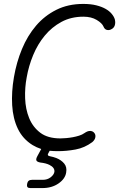

<svg xmlns="http://www.w3.org/2000/svg" viewBox="-20 -760 640 978"><path d="M51 -367Q64 -443 92 -510.5Q120 -578 163.5 -629Q207 -680 267 -710Q327 -740 404 -740Q442 -740 470 -733Q498 -726 517.5 -715Q537 -704 549 -689.5Q561 -675 565 -661Q569 -644 564.5 -630.5Q560 -617 547 -611Q537 -605 525 -607.5Q513 -610 507 -625Q500 -642 472.5 -658.5Q445 -675 405 -675Q342 -675 293 -648.5Q244 -622 208 -578.5Q172 -535 149 -479.5Q126 -424 116 -366Q106 -314 108 -259Q110 -204 128.5 -158.5Q147 -113 185 -84Q223 -55 288 -55Q300 -55 317 -56.5Q334 -58 350.5 -61Q367 -64 383 -69Q399 -74 410 -82Q427 -94 440.5 -93Q454 -92 461 -82Q468 -73 465.5 -60Q463 -47 450 -36Q411 -7 365 1.5Q319 10 275 10Q253 10 233 8L227 19Q222 26 224.5 30.5Q227 35 235 36Q251 39 267 45Q292 55 307 73Q322 91 317 119Q312 151 278 174.5Q244 198 196 198H135Q124 198 120 193Q116 188 118 177Q120 166 126 161Q132 156 143 156H198Q221 156 237.5 143.5Q254 131 257 116Q260 94 232 80Q214 71 186 68Q169 65 165.5 57.5Q162 50 171 34L190 -1Q166 -9 146 -21Q96 -52 71 -104Q46 -156 42 -224Q38 -292 51 -367Z"/></svg>

Font: Maple Mono ExtraLight
Style: Italic
Weight: 275
Italic angle: -10°
Monospace: yes
Designer: subframe7536
Version: Version 7.000